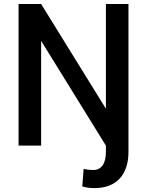

<svg xmlns="http://www.w3.org/2000/svg" viewBox="-20 -731 736 964"><path d="M73.2 -710.9V0H186.5V-525.9L511.7 0V31.7C511.7 89.4 489.7 122.6 447.8 122.6C434.6 122.6 412.6 120.6 399.9 116.7L393.1 205.1C415 211.4 432.1 213.4 455.1 213.4C561.5 213.4 625 148.9 625 31.7V-710.9H511.7V-185.1L186.5 -710.9Z"/></svg>

Font: Bert Sans Medium
Style: Regular
Weight: 500
Designer: Christian Robertson (Google), Cristiano Sobral
Foundry: Google, Cristiano Sobral
Version: Version 3.101